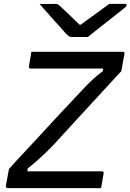

<svg xmlns="http://www.w3.org/2000/svg" viewBox="-20 -966 670 986"><path d="M499 0H19Q15 0 12.5 -3Q10 -6 10 -11L26 -98Q63 -140 102 -181Q141 -222 181.5 -266.5Q222 -311 268 -360.5Q314 -410 367 -466Q397 -499 419 -521.5Q441 -544 461.5 -562.5Q482 -581 508 -601L510 -614Q479 -614 455.5 -614Q432 -614 412 -614Q392 -614 371.5 -614Q351 -614 325 -614H138Q132 -614 129.5 -617.5Q127 -621 129 -628Q132 -645 135.5 -665.5Q139 -686 141 -700H610Q613 -700 615 -699.5Q617 -699 618 -697.5Q619 -696 619.5 -694Q620 -692 619 -689L603 -601Q576 -572 539.5 -532Q503 -492 459 -444.5Q415 -397 366 -343.5Q317 -290 264 -232Q240 -206 216.5 -183.5Q193 -161 170 -140.5Q147 -120 122 -101L121 -86Q158 -86 193.5 -86Q229 -86 278 -86H503Q508 -86 511 -83Q514 -80 512 -75Q509 -55 505.5 -37Q502 -19 499 0ZM431 -776Q422 -776 405.5 -776Q389 -776 372.5 -776Q356 -776 347 -776Q340 -776 334.5 -779.5Q329 -783 316 -796Q309 -805 294 -821.5Q279 -838 259.5 -859.5Q240 -881 220.5 -903.5Q201 -926 183 -946Q201 -945 222.5 -945.5Q244 -946 261 -946Q273 -946 277 -944Q281 -942 288 -935Q304 -921 334 -892Q364 -863 408 -820L358 -839Q374 -840 390.5 -839.5Q407 -839 423 -839L367 -819Q425 -861 467 -892Q509 -923 541 -946H620Q625 -946 627 -945Q629 -944 630 -942.5Q631 -941 630 -939Q630 -935 625.5 -930.5Q621 -926 603 -912Q588 -900 565 -882Q542 -864 516.5 -844Q491 -824 468.5 -806Q446 -788 431 -776Z"/></svg>

Font: RecMonoLinear Nerd Font Mono
Style: Italic
Weight: 400
Italic angle: -10°
Monospace: yes
Version: Version 1.085; ttfautohint (v1.8.4.7-5d5b);Nerd Fonts 3.2.1